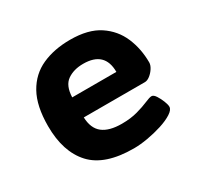

<svg xmlns="http://www.w3.org/2000/svg" viewBox="-122 -672 844 821"><g transform="rotate(-30 300.0 -261.5)"><path d="M319 8Q176 8 112 -61.5Q48 -131 48 -258Q48 -357 81.5 -417Q115 -477 175 -504Q235 -531 314 -531Q403 -531 456.5 -495.5Q510 -460 534.5 -402.5Q559 -345 559 -278Q559 -265 549.5 -250Q540 -235 526.5 -224.5Q513 -214 501 -214H199Q201 -159 233 -134Q265 -109 327 -109Q371 -109 405 -118.5Q439 -128 462 -138Q485 -148 495 -148Q505 -148 515 -132.5Q525 -117 532 -99Q539 -81 539 -71Q539 -56 516.5 -41.5Q494 -27 459.5 -16Q425 -5 387.5 1.5Q350 8 319 8ZM199 -313H417Q417 -414 311 -414Q264 -414 232.5 -392Q201 -370 199 -313Z"/></g></svg>

Font: Asap Semi Expanded
Style: Bold
Weight: 700
Width: 6
Designer: Pablo Cosgaya
Foundry: Omnibus-Type
Version: Version 3.001; ttfautohint (v1.8.4.7-5d5b)